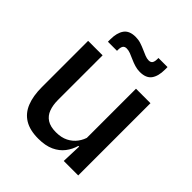

<svg xmlns="http://www.w3.org/2000/svg" viewBox="-190 -789 919 919"><g transform="rotate(45 270.0 -329.0)"><path d="M154 -489V-187Q154 -152 163.8 -125.8Q173.5 -99.5 196 -85Q218.5 -70.5 256.5 -70.5Q292.5 -70.5 318.2 -83.5Q344 -96.5 360.5 -118.8Q377 -141 383.5 -168.5L399.5 -100.5H378.5Q370 -70 350.5 -44.5Q331 -19 298.5 -4Q266 11 218 11Q161 11 125.2 -10.8Q89.5 -32.5 72.8 -74.2Q56 -116 56 -176V-489ZM478 -489V0H380L384 -114.5L380 -120.5V-489ZM336 -558.5Q318 -558.5 301 -563.8Q284 -569 268.2 -576.2Q252.5 -583.5 238.5 -588.8Q224.5 -594 212.5 -594Q199 -594 193.2 -585.5Q187.5 -577 187.5 -560V-553H126V-570Q126 -613.5 143.8 -638.5Q161.5 -663.5 204 -663.5Q222.5 -663.5 239.5 -658Q256.5 -652.5 272 -645.5Q287.5 -638.5 301.2 -633Q315 -627.5 327 -627.5Q341 -627.5 346.5 -636.2Q352 -645 352 -662V-669H413.5V-651.5Q413.5 -607.5 395.8 -583Q378 -558.5 336 -558.5Z"/></g></svg>

Font: Anek Latin Medium
Style: Regular
Weight: 500
Designer: Yesha Goshar
Foundry: Ek Type
Version: Version 1.003